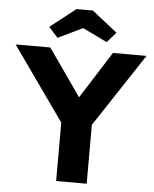

<svg xmlns="http://www.w3.org/2000/svg" viewBox="-65 -964 814 1014"><g transform="rotate(5 342.0 -457.0)"><path d="M271 0V-310L-5 -700H179L353 -451L511 -700H689L433 -312V0ZM212 -754 164 -808 299 -914H386L520 -808L473 -754L343 -817Z"/></g></svg>

Font: Readex Pro bold
Style: Bold
Weight: 700
Designer: Bonnie Shaver-Troup, Thomas Jockin
Foundry: Lexend
Version: Version 1.200; ttfautohint (v1.8.3)